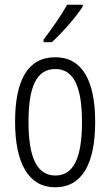

<svg xmlns="http://www.w3.org/2000/svg" viewBox="-20 -785 468 815"><path d="M331 -757V-765H265C238 -717 206 -671 165 -617V-606H200C240 -642 302 -711 331 -757ZM384 -267C384 -443 329 -542 215 -542C98 -542 44 -445 44 -268C44 -91 102 10 214 10C329 10 384 -91 384 -267ZM101 -268C101 -415 134 -492 215 -492C295 -492 328 -412 328 -267C328 -114 292 -40 215 -40C136 -40 101 -118 101 -268Z"/></svg>

Font: Noto Sans Bengali ExtraCondensed Light
Style: Regular
Weight: 300
Width: 2
Designer: Joana Ranito - Universal Thirst; Jelle Bosma - Monotype Design Team
Foundry: Universal Thirst ehf.
Version: Version 3.000